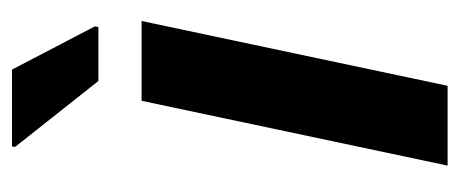

<svg xmlns="http://www.w3.org/2000/svg" viewBox="-243 -523 766 320"><g transform="rotate(-90 140.0 -363.0)"><path d="M24 0 132 -510H265L157 0ZM165 -582 55 -721 56 -726H184L256 -588L255 -582Z"/></g></svg>

Font: Saira Thin SemiBold
Style: Italic
Weight: 600
Italic angle: -12°
Version: Version 1.101